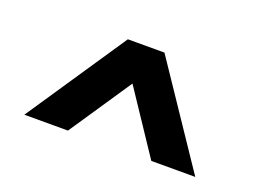

<svg xmlns="http://www.w3.org/2000/svg" viewBox="-57 -814 683 513"><g transform="rotate(20 284.5 -558.0)"><path d="M233 -700H337L528 -416H403L285 -593L166 -416H42Z"/></g></svg>

Font: Haskoy SemiBold
Style: Regular
Weight: 600
Designer: Ertekin Erdin
Foundry: Ertekin Erdin
Version: Version 1.500; ttfautohint (v1.8.3)